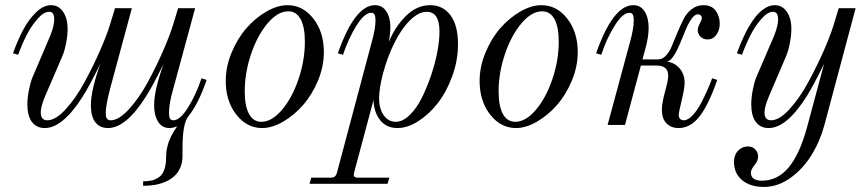

<svg xmlns="http://www.w3.org/2000/svg" viewBox="-20 -488 3382 750"><path d="M767.1 -182.1 787.1 -175.8Q754.9 -81.5 714.8 -32.2Q692.9 -3.9 692.9 92.8V121.1Q692.9 146.5 684.3 166.5Q675.8 186.5 661.4 199.7Q647 212.9 627 221.7Q606.9 230.5 585.2 234.1Q563.5 237.8 539.1 237.8V220.2Q558.6 220.2 572.5 217Q586.4 213.9 600.3 204.6Q614.3 195.3 621.6 175.5Q628.9 155.8 628.9 126Q628.9 117.7 629.6 109.6Q630.4 101.6 631.3 95.2Q632.3 88.9 634.8 80.8Q637.2 72.8 638.4 68.1Q639.6 63.5 643.6 55.7Q647.5 47.9 648.4 44.9Q649.4 42 654.3 33.7Q659.2 25.4 659.9 24.2Q660.6 22.9 666.3 14.2Q671.9 5.4 671.9 4.9Q657.2 12.2 642.1 12.2Q612.8 12.2 597.4 -12.7Q582 -37.6 582 -77.1Q582 -135.3 619.1 -238.8Q574.7 -148.9 548.8 -108.9Q471.7 12.2 401.9 12.2Q369.6 12.2 352.3 -10.5Q335 -33.2 335 -77.1Q335 -135.3 372.1 -238.8Q327.6 -148.9 301.8 -108.9Q224.6 12.2 154.8 12.2Q122.6 12.2 104.7 -11.7Q86.9 -35.6 86.9 -80.1Q86.9 -106 93 -136.5Q99.1 -167 106.9 -186L175.8 -347.2Q191.9 -386.7 191.9 -413.1Q191.9 -441.9 171.9 -441.9Q150.4 -441.9 125.7 -413.3Q101.1 -384.8 83 -348.9Q64.9 -313 50.8 -273.9L30.8 -279.8Q49.3 -331.5 70.6 -371.6Q91.8 -411.6 120.8 -439.7Q149.9 -467.8 179.2 -467.8Q209 -467.8 226.6 -441.9Q244.1 -416 244.1 -375Q244.1 -350.6 238.3 -320.1Q232.4 -289.6 224.1 -270L154.8 -108.9Q139.2 -70.8 139.2 -48.8Q139.2 -18.1 165 -18.1Q197.3 -18.1 237.1 -61.8Q276.9 -105.5 310.8 -168.2Q344.7 -231 370.6 -290Q396.5 -349.1 409.2 -390.1L429.2 -456.1H495.1L409.2 -138.2Q393.1 -74.7 393.1 -48.8Q393.1 -39.1 393.8 -33.7Q394.5 -28.3 399.2 -23.2Q403.8 -18.1 412.1 -18.1Q444.3 -18.1 484.1 -61.8Q523.9 -105.5 557.9 -168.2Q591.8 -231 617.4 -290Q643.1 -349.1 655.8 -390.1L675.8 -456.1H742.2L654.8 -133.8Q640.1 -81.5 640.1 -47.9Q640.1 -31.7 644 -24.9Q647.9 -18.1 657.2 -18.1Q683.1 -18.1 714.4 -67.9Q745.6 -117.7 767.1 -182.1Z M1001 -12.2Q1042 -12.2 1081.8 -59.3Q1121.6 -106.4 1146.2 -179.4Q1170.9 -252.4 1170.9 -325.2Q1170.9 -382.3 1154.3 -413.1Q1137.7 -443.8 1106 -443.8Q1064.9 -443.8 1025.1 -396.7Q985.4 -349.6 960.7 -276.6Q936 -203.6 936 -130.9Q936 -73.7 952.6 -43Q969.2 -12.2 1001 -12.2ZM1003.9 12.2Q944.3 12.2 903.1 -40.3Q861.8 -92.8 861.8 -171.9Q861.8 -227.5 884.8 -282.7Q907.7 -337.9 942.6 -377.9Q977.5 -418 1020.8 -442.9Q1064 -467.8 1103 -467.8Q1163.1 -467.8 1204.1 -415.3Q1245.1 -362.8 1245.1 -284.2Q1245.1 -228.5 1222.2 -173.3Q1199.2 -118.2 1164.3 -78.1Q1129.4 -38.1 1086.2 -12.9Q1043 12.2 1003.9 12.2Z M1319.8 -273.9 1299.8 -279.8Q1365.7 -467.8 1444.8 -467.8Q1473.6 -467.8 1489.3 -443.4Q1504.9 -418.9 1504.9 -383.8Q1504.9 -358.4 1499 -324.2Q1522.9 -383.3 1565.4 -425.5Q1607.9 -467.8 1660.6 -467.8Q1710 -467.8 1739.5 -428.7Q1769 -389.6 1769 -314.9Q1769 -252 1746.8 -190.9Q1724.6 -129.9 1690.7 -85.9Q1656.7 -42 1614.3 -14.9Q1571.8 12.2 1532.7 12.2Q1489.3 12.2 1464.8 -18.8Q1440.4 -49.8 1439 -97.2L1363.8 184.1Q1361.8 191.9 1361.8 194.8Q1361.8 206.1 1378.9 206.1H1501L1493.7 230H1189L1195.8 206.1H1270Q1282.2 206.1 1288.1 201.2Q1293.9 196.3 1296.9 184.1L1431.6 -321.8Q1446.8 -376 1446.8 -408.2Q1446.8 -424.3 1442.9 -431.2Q1439 -438 1429.7 -438Q1403.8 -438 1372.6 -388.2Q1341.3 -338.4 1319.8 -273.9ZM1647 -441.9Q1615.2 -441.9 1581.8 -408.9Q1548.3 -376 1520.8 -320.8Q1493.2 -265.6 1475.6 -199.2Q1460.9 -142.1 1460.9 -105Q1460.9 -61.5 1479.5 -36.9Q1498 -12.2 1525.9 -12.2Q1553.2 -12.2 1580.3 -38.6Q1607.4 -64.9 1627.7 -105.7Q1647.9 -146.5 1664.1 -194.1Q1680.2 -241.7 1688.5 -286.6Q1696.8 -331.5 1696.8 -363.8Q1696.8 -441.9 1647 -441.9Z M1992.7 -12.2Q2033.7 -12.2 2073.5 -59.3Q2113.3 -106.4 2137.9 -179.4Q2162.6 -252.4 2162.6 -325.2Q2162.6 -382.3 2146 -413.1Q2129.4 -443.8 2097.7 -443.8Q2056.6 -443.8 2016.8 -396.7Q1977.1 -349.6 1952.4 -276.6Q1927.7 -203.6 1927.7 -130.9Q1927.7 -73.7 1944.3 -43Q1960.9 -12.2 1992.7 -12.2ZM1995.6 12.2Q1936 12.2 1894.8 -40.3Q1853.5 -92.8 1853.5 -171.9Q1853.5 -227.5 1876.5 -282.7Q1899.4 -337.9 1934.3 -377.9Q1969.2 -418 2012.5 -442.9Q2055.7 -467.8 2094.7 -467.8Q2154.8 -467.8 2195.8 -415.3Q2236.8 -362.8 2236.8 -284.2Q2236.8 -228.5 2213.9 -173.3Q2190.9 -118.2 2156 -78.1Q2121.1 -38.1 2077.9 -12.9Q2034.7 12.2 1995.6 12.2Z M2328.6 -273.9 2308.6 -279.8Q2374.5 -467.8 2453.6 -467.8Q2482.9 -467.8 2498.3 -443.1Q2513.7 -418.5 2513.7 -378.9Q2513.7 -345.2 2502.4 -303.2L2489.7 -255.9H2550.3Q2567.9 -255.9 2582 -271.5Q2596.2 -287.1 2605.5 -310.8Q2614.7 -334.5 2626.5 -361.8Q2638.2 -389.2 2649.9 -412.8Q2661.6 -436.5 2681.9 -452.1Q2702.1 -467.8 2727.5 -467.8Q2760.3 -467.8 2775.9 -445.8Q2791.5 -423.8 2791.5 -396Q2791.5 -370.1 2778.3 -352.1Q2765.1 -334 2743.7 -334Q2727.1 -334 2716.3 -344.7Q2705.6 -355.5 2705.6 -370.1Q2705.6 -380.9 2713.6 -396.2Q2721.7 -411.6 2721.7 -418Q2721.7 -423.8 2717.3 -428Q2712.9 -432.1 2706.5 -432.1Q2693.8 -432.1 2681.4 -414.6Q2668.9 -397 2658.2 -371.1Q2647.5 -345.2 2636.7 -318.8Q2626 -292.5 2612.8 -271.7Q2599.6 -251 2586.4 -247.1Q2616.7 -242.7 2635.5 -220Q2654.3 -197.3 2654.3 -165Q2654.3 -143.6 2642.8 -95.9Q2631.3 -48.3 2631.3 -39.1Q2631.3 -28.8 2637 -23.4Q2642.6 -18.1 2651.4 -18.1Q2667.5 -18.1 2686.3 -38.3Q2705.1 -58.6 2720.5 -88.9Q2735.8 -119.1 2745.8 -142.1Q2755.9 -165 2761.7 -182.1L2781.7 -175.8Q2747.6 -77.6 2712.2 -32.7Q2676.8 12.2 2631.3 12.2Q2601.1 12.2 2583.3 -6.3Q2565.4 -24.9 2565.4 -60.1Q2565.4 -85 2577.9 -130.4Q2590.3 -175.8 2590.3 -191.9Q2590.3 -231.9 2545.4 -231.9H2483.4L2421.4 0H2353.5L2440.4 -321.8Q2455.6 -376 2455.6 -408.2Q2455.6 -424.3 2451.7 -431.2Q2447.8 -438 2438.5 -438Q2412.6 -438 2381.3 -388.2Q2350.1 -338.4 2328.6 -273.9Z M3322.3 -456.1 3200.2 1Q3182.6 65.4 3148.9 119.4Q3115.2 173.3 3066.4 207.8Q3017.6 242.2 2964.4 242.2Q2910.6 242.2 2878.9 215.8Q2847.2 189.5 2847.2 144Q2847.2 117.2 2863.3 100.6Q2879.4 84 2901.4 84Q2919.4 84 2930.4 95.7Q2941.4 107.4 2941.4 124Q2941.4 139.6 2927.2 157.2Q2913.1 174.8 2913.1 186Q2913.1 217.8 2956.5 217.8Q3017.1 217.8 3060.3 166.5Q3103.5 115.2 3132.3 9.8L3199.2 -238.8Q3155.8 -150.9 3131.8 -112.8Q3053.2 12.2 2982.4 12.2Q2950.2 12.2 2932.4 -11.7Q2914.6 -35.6 2914.6 -80.1Q2914.6 -106 2920.4 -136.5Q2926.3 -167 2934.1 -186L3003.4 -347.2Q3019.5 -386.7 3019.5 -413.1Q3019.5 -441.9 2999.5 -441.9Q2978 -441.9 2953.4 -413.3Q2928.7 -384.8 2910.6 -348.9Q2892.6 -313 2878.4 -273.9L2858.4 -279.8Q2872.1 -317.9 2887.5 -349.9Q2902.8 -381.8 2921.6 -409.2Q2940.4 -436.5 2962.2 -452.1Q2983.9 -467.8 3006.3 -467.8Q3036.1 -467.8 3053.7 -441.9Q3071.3 -416 3071.3 -375Q3071.3 -350.6 3065.4 -320.1Q3059.6 -289.6 3051.3 -270L2982.4 -108.9Q2966.3 -69.3 2966.3 -48.8Q2966.3 -18.1 2992.2 -18.1Q3024.4 -18.1 3064.2 -61.8Q3104 -105.5 3137.9 -168.2Q3171.9 -231 3197.8 -290Q3223.6 -349.1 3236.3 -390.1L3256.3 -456.1Z"/></svg>

Font: Flanker Steampunk
Style: Italic
Weight: 400
Italic angle: -12°
Designer: Alexey Kryukov, Leonardo Di Lena
Foundry: Alexey Kryukov, Leonardo Di Lena
Version: 1.210